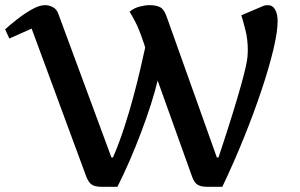

<svg xmlns="http://www.w3.org/2000/svg" viewBox="-30 -719 1155 739"><path d="M804.7 -112.8H811Q844.2 -212.9 865.2 -281Q886.2 -349.1 898.2 -392.6Q910.2 -436 915.8 -461.4Q921.4 -486.8 922.6 -500.7Q923.8 -514.6 923.8 -523.9Q923.8 -567.4 914.8 -602.8Q905.8 -638.2 898.9 -660.2L978 -693.8Q984.9 -697.3 990.2 -698.2Q995.6 -699.2 1001 -699.2Q1019 -699.2 1028.8 -682.4Q1038.6 -665.5 1038.6 -637.2Q1038.6 -597.2 1022.2 -528.3Q1005.9 -459.5 976.8 -372.6Q947.8 -285.6 909.2 -189.9Q870.6 -94.2 825.7 0H766.6Q743.7 0 730.5 -8.1Q717.3 -16.1 709 -40L576.7 -409.2Q567.9 -370.6 551.3 -318.6Q534.7 -266.6 513.2 -209.7Q491.7 -152.8 468 -98.4Q444.3 -43.9 421.9 0H359.9Q336.4 0 323.7 -8.1Q311 -16.1 301.8 -40L91.8 -608.9L5.9 -570.8L-10.3 -606Q5.9 -621.1 33.7 -643.1Q61.5 -665 91.3 -682.1Q121.1 -699.2 143.6 -699.2Q158.7 -699.2 173.6 -691.4Q188.5 -683.6 194.8 -665L398.9 -112.8H404.8Q428.2 -167 447.8 -227.1Q467.3 -287.1 482.9 -345Q498.5 -402.8 510 -452.6Q521.5 -502.4 528.8 -536.1L524.9 -548.8Q505.4 -607.4 490.5 -635.5Q475.6 -663.6 468.8 -673.8Q485.4 -688 507.3 -693.6Q529.3 -699.2 545.9 -699.2Q571.8 -699.2 586.9 -690.9Q602.1 -682.6 611.8 -653.8Z"/></svg>

Font: Artifika
Style: Regular
Weight: 400
Designer: Yulya Zhdanova, Ivan Petrov | Cyreal.org
Foundry: Cyreal.org
Version: Version 1.102; ttfautohint (v1.8.4.7-5d5b)